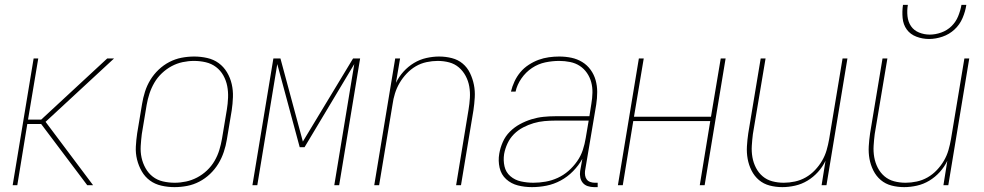

<svg xmlns="http://www.w3.org/2000/svg" viewBox="-20 -760 4040 788"><path d="M32 0 118 -520H137L95 -269H149L420 -520H448L167 -260L362 0H338L149 -251H92L51 0Z M696 8Q669 8 642.5 2Q616 -4 595.5 -19Q575 -34 562 -56.5Q549 -79 542.5 -105Q536 -131 537.5 -158.5Q539 -186 543 -213L563 -333Q567 -358 575 -383.5Q583 -409 597 -432Q611 -455 631 -474Q651 -493 675 -505.5Q699 -518 725 -523Q751 -528 777 -528Q804 -528 830.5 -522Q857 -516 877.5 -501Q898 -486 911.5 -463.5Q925 -441 931 -415Q937 -389 936 -361.5Q935 -334 931 -307L911 -187Q907 -162 898.5 -136.5Q890 -111 876 -88Q862 -65 842 -46Q822 -27 798 -14.5Q774 -2 748 3Q722 8 696 8ZM697 -10Q720 -10 743.5 -15Q767 -20 789 -31.5Q811 -43 829.5 -60.5Q848 -78 860.5 -99.5Q873 -121 880 -144Q887 -167 891 -190L911 -310Q915 -334 916 -359Q917 -384 912.5 -407Q908 -430 896.5 -450.5Q885 -471 866.5 -485Q848 -499 824.5 -504.5Q801 -510 776 -510Q753 -510 729.5 -505Q706 -500 684.5 -488.5Q663 -477 644.5 -459.5Q626 -442 613.5 -420.5Q601 -399 593.5 -376Q586 -353 582 -330L562 -210Q559 -186 557.5 -161Q556 -136 561 -113Q566 -90 577.5 -69.5Q589 -49 607 -35Q625 -21 648.5 -15.5Q672 -10 697 -10Z M1016 0 1102 -520H1131L1223 -179L1429 -520H1458L1372 0H1352L1434 -497L1230 -156H1210L1118 -497L1036 0Z M1516 0 1602 -520H1622L1605 -420Q1617 -445 1636 -466Q1655 -487 1679 -501.5Q1703 -516 1730 -522Q1757 -528 1782 -528Q1809 -528 1834.5 -521.5Q1860 -515 1879 -499Q1898 -483 1909 -460Q1920 -437 1925 -412Q1930 -387 1928.5 -360.5Q1927 -334 1923 -307L1872 0H1852L1903 -310Q1907 -334 1908.5 -358Q1910 -382 1906 -405Q1902 -428 1891 -448.5Q1880 -469 1863 -483.5Q1846 -498 1823.5 -504Q1801 -510 1776 -510Q1754 -510 1730.5 -505Q1707 -500 1686.5 -488Q1666 -476 1649 -458Q1632 -440 1620 -419.5Q1608 -399 1601 -376.5Q1594 -354 1591 -331L1536 0Z M2163 8Q2133 8 2105.5 1Q2078 -6 2057.5 -24.5Q2037 -43 2030.5 -71.5Q2024 -100 2029 -129Q2033 -153 2043.5 -177Q2054 -201 2072.5 -219.5Q2091 -238 2114 -250.5Q2137 -263 2161.5 -270.5Q2186 -278 2210.5 -280.5Q2235 -283 2259 -283H2399L2407 -334Q2411 -357 2411.5 -379.5Q2412 -402 2406.5 -422.5Q2401 -443 2389 -460.5Q2377 -478 2359.5 -489.5Q2342 -501 2320 -505.5Q2298 -510 2275 -510Q2247 -510 2218 -504Q2189 -498 2163.5 -481Q2138 -464 2120 -438Q2102 -412 2096 -384H2077Q2082 -405 2091.5 -425.5Q2101 -446 2115.5 -463.5Q2130 -481 2150 -494Q2170 -507 2190.5 -514.5Q2211 -522 2232.5 -525Q2254 -528 2275 -528Q2301 -528 2325 -523Q2349 -518 2369.5 -505.5Q2390 -493 2404 -473.5Q2418 -454 2424.5 -431Q2431 -408 2431 -382.5Q2431 -357 2427 -331L2381 -58Q2380 -49 2381.5 -39.5Q2383 -30 2388.5 -23Q2394 -16 2403 -13Q2412 -10 2421 -10H2433V8H2418Q2405 8 2392.5 4Q2380 0 2372 -9.5Q2364 -19 2361.5 -32Q2359 -45 2361 -58L2370 -108Q2355 -81 2332 -57.5Q2309 -34 2281 -19Q2253 -4 2223 2Q2193 8 2163 8ZM2169 -10Q2194 -10 2219.5 -14.5Q2245 -19 2269 -30Q2293 -41 2313 -58.5Q2333 -76 2348.5 -98Q2364 -120 2372 -144.5Q2380 -169 2384 -194L2396 -265H2259Q2237 -265 2214.5 -263Q2192 -261 2170 -254.5Q2148 -248 2127 -237Q2106 -226 2089.5 -209.5Q2073 -193 2063 -171.5Q2053 -150 2049 -128Q2045 -102 2050.5 -77.5Q2056 -53 2074.5 -37Q2093 -21 2118 -15.5Q2143 -10 2169 -10Z M2516 0 2602 -520H2622L2582 -281H2898L2938 -520H2958L2872 0H2852L2895 -263H2579L2536 0Z M3191 8Q3164 8 3139 1.5Q3114 -5 3095 -21Q3076 -37 3064.5 -60Q3053 -83 3048.5 -108Q3044 -133 3045.5 -159.5Q3047 -186 3051 -213L3102 -520H3122L3070 -210Q3067 -186 3065.5 -162Q3064 -138 3068 -115Q3072 -92 3082.5 -71.5Q3093 -51 3110 -36.5Q3127 -22 3149.5 -16Q3172 -10 3197 -10Q3219 -10 3242.5 -15Q3266 -20 3287 -32Q3308 -44 3325 -62Q3342 -80 3354 -100.5Q3366 -121 3372.5 -143.5Q3379 -166 3383 -189L3438 -520H3458L3372 0H3352L3368 -100Q3356 -75 3337 -54Q3318 -33 3294 -18.5Q3270 -4 3243 2Q3216 8 3191 8Z M3691 8Q3664 8 3639 1.5Q3614 -5 3595 -21Q3576 -37 3564.5 -60Q3553 -83 3548.5 -108Q3544 -133 3545.5 -159.5Q3547 -186 3551 -213L3602 -520H3622L3570 -210Q3567 -186 3565.5 -162Q3564 -138 3568 -115Q3572 -92 3582.5 -71.5Q3593 -51 3610 -36.5Q3627 -22 3649.5 -16Q3672 -10 3697 -10Q3719 -10 3742.5 -15Q3766 -20 3787 -32Q3808 -44 3825 -62Q3842 -80 3854 -100.5Q3866 -121 3872.5 -143.5Q3879 -166 3883 -189L3938 -520H3958L3872 0H3852L3868 -100Q3856 -75 3837 -54Q3818 -33 3794 -18.5Q3770 -4 3743 2Q3716 8 3691 8ZM3793 -600Q3766 -600 3741 -609.5Q3716 -619 3701.5 -639Q3687 -659 3684.5 -686Q3682 -713 3686 -740H3706Q3702 -717 3704.5 -693.5Q3707 -670 3719 -652.5Q3731 -635 3752 -626.5Q3773 -618 3796 -618Q3819 -618 3843 -626.5Q3867 -635 3885 -652.5Q3903 -670 3912.5 -693.5Q3922 -717 3926 -740H3946Q3942 -713 3930.5 -686Q3919 -659 3897.5 -639Q3876 -619 3848 -609.5Q3820 -600 3793 -600Z"/></svg>

Font: Iosevka SS18 Thin
Style: Italic
Weight: 100
Italic angle: -9°
Monospace: yes
Designer: Belleve Invis
Foundry: Belleve Invis
Version: Version 25.1.1; ttfautohint (v1.8.4)